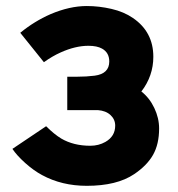

<svg xmlns="http://www.w3.org/2000/svg" viewBox="-20 -598 587 634"><path d="M46.9 -489.7Q93.3 -527.8 147 -551.3Q210 -578.1 266.6 -578.1Q307.1 -578.1 348.1 -568.6Q389.2 -559.1 418.9 -538.6Q486.3 -492.7 486.3 -410.6Q486.3 -347.2 446.8 -295.9Q473.6 -274.9 489.5 -241.5Q505.4 -208 505.4 -173.8Q505.4 -122.1 485.4 -86.7Q465.3 -51.3 422.9 -22.9Q365.7 15.6 266.6 15.6Q184.1 15.6 118.7 -20Q91.3 -34.7 63.2 -59.8Q35.2 -85 21 -106.4L132.3 -181.2Q158.7 -154.8 182.1 -140.6Q222.7 -116.7 278.3 -116.7Q305.7 -116.7 328.1 -129.4Q360.4 -147.9 360.4 -183.1Q360.4 -203.6 345 -218Q329.6 -232.4 303.2 -234.4H235.4H202.1V-344.7H235.4Q265.1 -344.7 292.5 -348.1Q340.8 -354.5 340.8 -395Q340.8 -424.3 316.9 -437.5Q300.3 -446.8 272 -446.8Q229 -446.8 180.2 -424.8Q152.8 -412.6 125 -392.6Z"/></svg>

Font: Manrope3 ExtraBold
Style: Bold
Weight: 800
Width: 4
Designer: Mikhail Sharanda
Foundry: Mikhail Sharanda
Version: Version 3.000;PS 003.000;hotconv 1.0.88;makeotf.lib2.5.64775